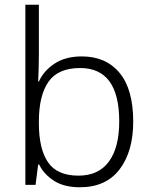

<svg xmlns="http://www.w3.org/2000/svg" viewBox="-20 -780 639 810"><path d="M144 -550Q144 -521 143 -488.5Q142 -456 141 -436H144Q164 -481 210 -511.5Q256 -542 325 -542Q427 -542 484.5 -472.5Q542 -403 542 -267Q542 -141 484.5 -65.5Q427 10 317 10Q250 10 207.5 -17.5Q165 -45 145 -86H141L130 0H87V-760H144ZM318 -493Q225 -493 184.5 -435Q144 -377 144 -267V-260Q144 -152 182.5 -95.5Q221 -39 311 -39Q396 -39 439.5 -98.5Q483 -158 483 -268Q483 -493 318 -493Z"/></svg>

Font: RS Noto Sans Light
Style: Regular
Weight: 300
Designer: Monotype Design Team
Foundry: Monotype Imaging Inc.
Version: Version 3.10